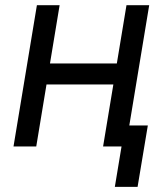

<svg xmlns="http://www.w3.org/2000/svg" viewBox="-20 -566 644 742"><path d="M451.7 -320.8 438 -239.7H138.7L152.3 -320.8ZM210.4 -545.9 120.1 0H32.2L122.6 -545.9ZM556.6 -545.9 466.3 0H378.4L468.8 -545.9ZM423.8 156.2 449.7 0H413.1L426.3 -81.1H551.3L511.7 156.2Z"/></svg>

Font: Inter
Style: Italic
Weight: 400
Italic angle: -9.3988°
Designer: Rasmus Andersson
Foundry: rsms
Version: Version 4.001;git-66647c0bb